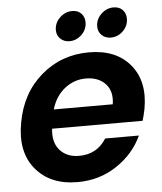

<svg xmlns="http://www.w3.org/2000/svg" viewBox="-54 -800 724 856"><g transform="rotate(-5 308.5 -372.0)"><path d="M335 -448Q282 -448 240 -414.5Q198 -381 181 -323H445Q454 -381 422.5 -414.5Q391 -448 335 -448ZM549 -174Q512 -94 434.5 -42.5Q357 9 259 9Q137 9 72 -69.5Q7 -148 31 -277Q54 -407 144.5 -485Q235 -563 359 -563Q480 -563 543 -487.5Q606 -412 584 -290Q578 -260 571 -238H166Q159 -177 190 -142Q221 -107 276 -107Q356 -107 398 -174ZM278 -620Q253 -620 237 -635.5Q221 -651 221 -674Q221 -706 245 -729.5Q269 -753 301 -753Q326 -753 341 -737.5Q356 -722 356 -698Q356 -666 332.5 -643Q309 -620 278 -620ZM463 -620Q438 -620 422 -635.5Q406 -651 406 -674Q406 -706 430 -729.5Q454 -753 486 -753Q511 -753 526 -737.5Q541 -722 541 -698Q541 -666 517.5 -643Q494 -620 463 -620Z"/></g></svg>

Font: Poppins SemiBold
Style: Italic
Weight: 600
Italic angle: -10°
Designer: Ninad Kale (Devanagari), Jonny Pinhorn (Latin)
Foundry: Indian Type Foundry
Version: Version 3.200;PS 1.000;hotconv 16.6.54;makeotf.lib2.5.65590